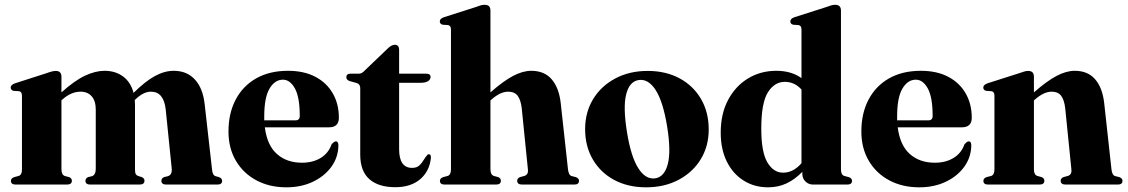

<svg xmlns="http://www.w3.org/2000/svg" viewBox="-20 -769 4698 800"><path d="M236 -449.5V-384Q291 -433.5 334.5 -453.8Q378 -474 415.5 -474Q461 -474 493 -450.2Q525 -426.5 536.5 -382Q585 -430 625.2 -452Q665.5 -474 704 -474Q759 -474 792.5 -437.2Q826 -400.5 833 -333L863.5 -63Q865.5 -39 878 -35L892.5 -31Q905.5 -26 905.5 -15.5Q905.5 0 886 0H672.5Q652.5 0 652.5 -16Q652.5 -26 663.5 -31L680 -35Q698 -41 695.5 -67L670.5 -312.5Q662.5 -387 609 -387Q577.5 -387 544.5 -355L541.5 -352Q542.5 -343 542.5 -333.5V-62Q542.5 -49 545.8 -43.5Q549 -38 556.5 -35.5L571 -31Q582 -26 582 -16Q582 0 561 0H356Q336 0 336 -16Q336 -26 347 -31L363.5 -35Q379 -40.5 379 -66V-312.5Q379 -348.5 362 -367.8Q345 -387 316 -387Q276 -387 239.5 -354L236 -351V-63.5Q236 -40.5 250.5 -35.5L268.5 -31Q279.5 -26 279.5 -16Q279.5 0 259 0H45.5Q25.5 0 25.5 -15.5Q25.5 -26 39 -31L58 -36Q71.5 -40.5 71.5 -62.5V-369.5Q71.5 -387 59.5 -389L36.5 -390.5Q24.5 -393.5 24.5 -404.5Q24.5 -415 41.5 -421.5L173.5 -464Q199 -473.5 212 -473.5Q236 -473.5 236 -449.5Z M1392 -278.5Q1392 -238.5 1350.5 -238.5H1083.5Q1093 -163.5 1134 -127.2Q1175 -91 1238 -91Q1283.5 -91 1316 -110.8Q1348.5 -130.5 1361.5 -167.5Q1372.5 -180 1379 -180Q1390.5 -180 1390 -161.5Q1389 -113.5 1360.8 -74.2Q1332.5 -35 1284 -11.8Q1235.5 11.5 1173 11.5Q1103 11.5 1048.5 -17.5Q994 -46.5 963 -99Q932 -151.5 932 -221Q932 -297 962 -354Q992 -411 1047.5 -442.5Q1103 -474 1180 -474Q1247 -474 1294.5 -448.8Q1342 -423.5 1367 -379.2Q1392 -335 1392 -278.5ZM1081 -283.5Q1081 -275.5 1081 -267.5H1210.5Q1229 -267.5 1229 -285.5Q1229 -364 1208.8 -400.5Q1188.5 -437 1159 -437Q1125 -437 1103 -399.8Q1081 -362.5 1081 -283.5Z M1466.5 -423 1437.5 -431Q1423 -436 1423 -446.5Q1423 -462 1440.5 -462H1475.5Q1488 -462 1500 -475.5L1592.5 -564Q1610 -582.5 1625 -582.5Q1643 -582.5 1643 -561V-462H1755.5Q1774 -462 1774 -448Q1774 -438 1763.8 -431Q1753.5 -424 1731.5 -424H1643V-147.5Q1643 -69.5 1697 -69.5Q1716 -69.5 1726.8 -79.2Q1737.5 -89 1745.2 -102.2Q1753 -115.5 1762.5 -125.5Q1776 -129.5 1775.5 -111.5Q1770 -56 1731 -22.5Q1692 11 1627 11Q1557 11 1519 -22.5Q1481 -56 1481 -124.5V-402Q1481 -418 1466.5 -423Z M2023.5 -725V-384Q2077.5 -431.5 2118 -452.8Q2158.5 -474 2193.5 -474Q2248.5 -474 2279 -438.2Q2309.5 -402.5 2316.5 -338L2346.5 -64.5Q2349 -39.5 2361.5 -35.5L2379.5 -31Q2392.5 -26 2392.5 -15.5Q2392.5 0 2373 0H2155.5Q2135 0 2135 -16Q2135 -26 2146.5 -31L2165 -36Q2173 -38.5 2177 -45Q2181 -51.5 2179.5 -64.5L2154 -317Q2150 -352.5 2137 -369.8Q2124 -387 2097.5 -387Q2064.5 -387 2027.5 -354L2023.5 -350.5V-63.5Q2023.5 -41 2037.5 -36L2056 -31Q2067 -26 2067 -16Q2067 0 2047 0H1832.5Q1813 0 1813 -15.5Q1813 -26 1826.5 -31L1845.5 -36Q1859 -40.5 1859 -63.5V-646Q1859 -662.5 1846.5 -664.5L1824.5 -666Q1812.5 -669 1812.5 -680Q1812.5 -691 1829 -697L1960.5 -739Q1975 -744.5 1983.2 -746.8Q1991.5 -749 1999.5 -749Q2023.5 -749 2023.5 -725Z M2678.5 -473.5Q2754 -473.5 2811.2 -442.8Q2868.5 -412 2900.8 -356.8Q2933 -301.5 2933 -229.5Q2933 -160 2899.8 -105.5Q2866.5 -51 2807.5 -19.8Q2748.5 11.5 2672 11.5Q2596.5 11.5 2539.2 -19.2Q2482 -50 2450 -104.8Q2418 -159.5 2418 -231Q2418 -301 2451.2 -355.8Q2484.5 -410.5 2543.5 -442Q2602.5 -473.5 2678.5 -473.5ZM2710.5 -26Q2748.5 -32 2762.5 -85.5Q2776.5 -139 2759.5 -243.5Q2742.5 -346.5 2711.8 -394Q2681 -441.5 2641 -435.5Q2602.5 -429.5 2589 -375.8Q2575.5 -322 2592.5 -218Q2609 -115.5 2639.8 -67.8Q2670.5 -20 2710.5 -26Z M2983 -216.5Q2983 -294.5 3013.5 -352.2Q3044 -410 3096.5 -442Q3149 -474 3214.5 -474Q3277.5 -474 3319.5 -443.5V-646Q3319.5 -662.5 3307 -664.5L3285 -666Q3273 -669 3273 -680Q3273 -691 3289.5 -697L3421 -739Q3435.5 -744.5 3443.8 -746.8Q3452 -749 3460 -749Q3484 -749 3484 -725V-63.5Q3484 -40 3498 -36L3516.5 -31Q3530 -26.5 3530 -15.5Q3530 0 3510.5 0H3368Q3349 0 3336 -12.8Q3323 -25.5 3323 -44.5V-53Q3292.5 -21.5 3257.5 -5Q3222.5 11.5 3180.5 11.5Q3123 11.5 3078.2 -16.8Q3033.5 -45 3008.2 -96.2Q2983 -147.5 2983 -216.5ZM3152 -232.5Q3152 -135 3177.5 -92.2Q3203 -49.5 3243 -49.5Q3285.5 -49.5 3319.5 -89V-396Q3290.5 -428 3250 -428Q3207 -428 3179.5 -384.2Q3152 -340.5 3152 -232.5Z M4029 -278.5Q4029 -238.5 3987.5 -238.5H3720.5Q3730 -163.5 3771 -127.2Q3812 -91 3875 -91Q3920.5 -91 3953 -110.8Q3985.5 -130.5 3998.5 -167.5Q4009.5 -180 4016 -180Q4027.5 -180 4027 -161.5Q4026 -113.5 3997.8 -74.2Q3969.5 -35 3921 -11.8Q3872.5 11.5 3810 11.5Q3740 11.5 3685.5 -17.5Q3631 -46.5 3600 -99Q3569 -151.5 3569 -221Q3569 -297 3599 -354Q3629 -411 3684.5 -442.5Q3740 -474 3817 -474Q3884 -474 3931.5 -448.8Q3979 -423.5 4004 -379.2Q4029 -335 4029 -278.5ZM3718 -283.5Q3718 -275.5 3718 -267.5H3847.5Q3866 -267.5 3866 -285.5Q3866 -364 3845.8 -400.5Q3825.5 -437 3796 -437Q3762 -437 3740 -399.8Q3718 -362.5 3718 -283.5Z M4288 -449.5V-384Q4342 -431.5 4382.5 -452.8Q4423 -474 4458 -474Q4513 -474 4543.5 -438.2Q4574 -402.5 4581 -338L4611 -64.5Q4613.5 -39.5 4626 -35.5L4644 -31Q4657 -26 4657 -15.5Q4657 0 4637.5 0H4420Q4399.5 0 4399.5 -16Q4399.5 -26 4411 -31L4429.5 -36Q4437.5 -38.5 4441.5 -45Q4445.5 -51.5 4444 -64.5L4418.5 -317Q4414.5 -352.5 4401.5 -369.8Q4388.5 -387 4362 -387Q4329 -387 4292 -354L4288 -350.5V-63.5Q4288 -41 4302 -36L4320.5 -31Q4331.5 -26 4331.5 -16Q4331.5 0 4311.5 0H4097Q4077.5 0 4077.5 -15.5Q4077.5 -26 4090.5 -31L4110 -36Q4123.5 -40.5 4123.5 -63.5V-370.5Q4123.5 -387 4111 -389L4089 -390.5Q4077 -393.5 4077 -404.5Q4077 -415 4093.5 -421.5L4225 -463.5Q4239.5 -468.5 4247.8 -471Q4256 -473.5 4264 -473.5Q4288 -473.5 4288 -449.5Z"/></svg>

Font: Fraunces 72pt S000
Style: Bold
Weight: 700
Version: Version 1.000; ttfautohint (v1.8.3)